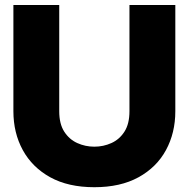

<svg xmlns="http://www.w3.org/2000/svg" viewBox="-20 -743 764 777"><path d="M219.7 -722.7V-293Q219.7 -241.7 240 -210.2Q260.3 -178.7 292.7 -164.1Q325.2 -149.4 361.8 -149.4Q398.4 -149.4 430.9 -164.1Q463.4 -178.7 483.6 -210.2Q503.9 -241.7 503.9 -293V-722.7H689.5V-293Q689.5 -205.1 651.6 -135.5Q613.8 -65.9 540.5 -25.6Q467.3 14.6 361.8 14.6Q256.3 14.6 183.3 -25.6Q110.4 -65.9 72.3 -135.5Q34.2 -205.1 34.2 -293V-722.7Z"/></svg>

Font: Giphurs Black
Style: Regular
Weight: 900
Version: Version 0.920; ttfautohint (v1.8.4.7-5d5b)